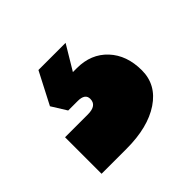

<svg xmlns="http://www.w3.org/2000/svg" viewBox="-88 -103 483 483"><g transform="rotate(-45 153.0 138.5)"><path d="M97.2 -9.8H193.8L154.8 55.2H168.9Q219.2 55.2 250 88.1Q280.8 121.1 280.8 174.8Q280.8 226.1 235.4 256.6Q189.9 287.1 113.8 287.1H24.9V157.2H106Q138.2 157.2 138.2 133.8Q138.2 115.2 111.8 115.2H78.1L53.2 75.2Z"/></g></svg>

Font: Overused Grotesk Black
Style: Regular
Weight: 900
Version: Version 0.002